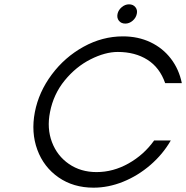

<svg xmlns="http://www.w3.org/2000/svg" viewBox="-20 -857 860 887"><path d="M141 -339Q159 -432 219 -512.5Q279 -593 366 -641Q453 -689 548 -689Q618 -689 675 -662Q732 -635 769.5 -586Q807 -537 820 -473H743Q718 -545 661 -581Q604 -617 524 -617Q466 -617 398.5 -583Q331 -549 279 -485.5Q227 -422 211 -339Q196 -264 220 -200.5Q244 -137 298.5 -99.5Q353 -62 426 -62Q503 -62 574 -102Q645 -142 692 -208H769Q732 -144 674.5 -94.5Q617 -45 549 -17.5Q481 10 412 10Q319 10 250.5 -37.5Q182 -85 152.5 -165Q123 -245 141 -339ZM523 -793Q527 -811 542.5 -824Q558 -837 576 -837Q595 -837 605.5 -824Q616 -811 612 -793Q608 -774 592.5 -761Q577 -748 559 -748Q540 -748 529.5 -761Q519 -774 523 -793Z"/></svg>

Font: Teachers[wght] Italic
Style: Regular
Weight: 400
Designer: Alfredo Marco Pradil & Chank Diesel
Version: Version 1.000;Glyphs 3.1.2 (3151)